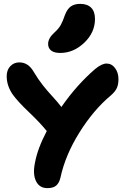

<svg xmlns="http://www.w3.org/2000/svg" viewBox="-20 -950 669 982"><path d="M288.1 -679.2Q257.3 -679.2 241.7 -691.4Q226.1 -703.6 226.1 -725.1Q226.1 -754.4 257.8 -783.2Q279.3 -802.2 290.3 -821.5Q301.3 -840.8 312 -873Q324.2 -904.8 342.8 -917.5Q361.3 -930.2 390.1 -930.2Q426.8 -930.2 446.3 -910.6Q465.8 -891.1 465.8 -853Q465.8 -783.7 410.9 -731.4Q356 -679.2 288.1 -679.2ZM222.2 12.2Q181.6 12.2 164.1 -23.7Q146.5 -59.6 159.2 -119.1Q171.9 -189.5 219.2 -279.8Q184.1 -323.2 128.2 -376.2Q72.3 -429.2 44.9 -466.8Q14.2 -511.7 14.2 -560.1Q14.2 -591.8 32.5 -611.3Q50.8 -630.9 79.1 -630.9Q125 -630.9 152.8 -582Q175.8 -543.5 199 -514.2Q222.2 -484.9 249.3 -455.6Q276.4 -426.3 293.9 -402.8Q372.6 -516.1 466.8 -597.2Q500.5 -625 524.9 -625Q551.3 -625 568.6 -601.8Q585.9 -578.6 585.9 -544.9Q585.9 -519 577.9 -500.5Q569.8 -481.9 546.9 -461.9Q458.5 -388.2 386 -272Q313.5 -155.8 289.1 -41Q282.7 -14.2 267.6 -1Q252.4 12.2 222.2 12.2Z"/></svg>

Font: Shantell Sans Irregular Bouncy
Style: Bold
Weight: 700
Designer: Stephen Nixon, Anya Danilova, Shantell Martin
Foundry: Arrow Type
Version: Version 1.006;[9816181b4]